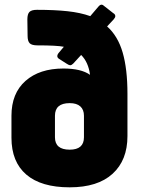

<svg xmlns="http://www.w3.org/2000/svg" viewBox="-20 -786 603 821"><path d="M29 -197V-291Q29 -387 89 -440Q149 -493 251 -493Q327 -493 365 -466Q358 -520 327 -551L293 -514Q286 -507 280 -507Q275 -507 266 -513L233 -534Q225 -539 225 -546Q225 -553 232 -561L253 -586Q223 -592 140 -592Q116 -592 107 -601Q98 -610 98 -633L97 -703Q97 -726 106 -735Q115 -744 138 -744Q214 -744 269 -738Q324 -732 366 -717L401 -758Q408 -766 414 -766Q420 -766 427 -759L464 -730Q473 -725 473 -717Q473 -711 466 -703L438 -673Q484 -632 504.5 -561.5Q525 -491 525 -385V-204Q525 -101 461.5 -43Q398 15 278 15Q156 15 92.5 -39.5Q29 -94 29 -197ZM339 -199V-291Q339 -317 323.5 -331Q308 -345 278 -345Q215 -345 215 -291V-199Q215 -146 278 -146Q339 -146 339 -199Z"/></svg>

Font: YamahaIndonesia935. App XBold
Style: Regular
Weight: 800
Designer: Dalton Maag Ltd
Foundry: Dalton Maag Ltd
Version: Version 1.002; January 01, 2024; Regular/Italic